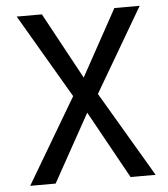

<svg xmlns="http://www.w3.org/2000/svg" viewBox="-52 -757 703 804"><g transform="rotate(-5 300.0 -355.5)"><path d="M305.2 -432.1 458.5 -710.9H564.9L358.4 -358.4L569.8 0H464.4L307.1 -284.2L149.4 0H42.5L254.4 -358.4L47.9 -710.9H153.8Z"/></g></svg>

Font: RobotoMono-Regular
Style: Regular
Weight: 400
Designer: Google
Version: Version 2.000985; 2015; ttfautohint (v1.3)